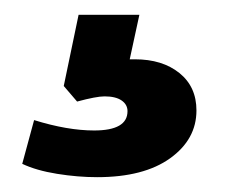

<svg xmlns="http://www.w3.org/2000/svg" viewBox="-20 -40 340 259"><path d="M245 109Q245 148 209.5 173.5Q174 199 111 199Q85 199 57 194.5Q29 190 10 181L26 122Q71 136 107 136Q152 136 152 110Q152 101 144 95.5Q136 90 121 90Q110 90 84 97L66 76L86 -20H168L155 40H162Q199 40 222 58.5Q245 77 245 109Z"/></svg>

Font: Muli ExtraBold
Style: Italic
Weight: 800
Italic angle: -4.541°
Designer: Vernon Adams
Foundry: Vernon Adams
Version: Version 2.000